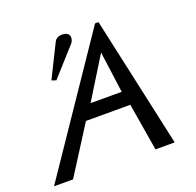

<svg xmlns="http://www.w3.org/2000/svg" viewBox="-121 -811 958 939"><g transform="rotate(-20 358.0 -342.0)"><path d="M255 -662Q265 -682 291 -684Q333 -684 333 -655Q333 -651 332 -647Q331 -641 325 -630L193 -483L170 -491ZM484 -680 633 0H533L492 -247H261L104 0H5L466 -680ZM474 -321 445 -536 312 -321Z"/></g></svg>

Font: New Athena Unicode
Style: Italic
Weight: 400
Designer: J. Rusten 1997; rev. by R. Hancock 2001, 2002, rev. by D. Mastronarde 2002-2019
Foundry: Society for Classical Studies (formerly American Philological Association)
Version: Version 5.008